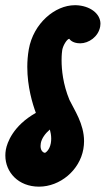

<svg xmlns="http://www.w3.org/2000/svg" viewBox="-44 -709 409 733"><path d="M92.9 -278.1C5.7 -228.8 -16.9 -164.2 -21.7 -137.3C-23 -129.9 -23.6 -122.5 -23.6 -115.3C-23.6 -51.4 26.1 3.6 104.8 3.6C185.6 3.6 260 -59.1 274.2 -139.7C276 -150.1 276.9 -160.2 276.9 -170C276.9 -236.6 239 -290.3 221.2 -327.5C196.4 -387.5 191.1 -442.9 191.1 -478.7C191.1 -500.2 193 -514.6 193.7 -518.6C196.8 -536.1 212.2 -560.7 220.6 -560.9C220.6 -560.9 230.1 -543.6 262.2 -543.6C294.6 -543.6 331.6 -568.6 338.5 -607.7C339.2 -611.3 339.5 -614.8 339.5 -618.2C339.5 -657.7 298.8 -687.2 246.5 -689.1H241.5C166.3 -689.1 83.4 -620.1 65.9 -520.5C61.9 -497.6 60.2 -475 60.2 -453.3C60.2 -377.7 80.4 -311.7 92.9 -278.1ZM111.8 -162.3C115.1 -180.7 128.6 -199.4 146.4 -214.5C149.2 -203.8 151.5 -192.4 151.5 -179.9C151.5 -174.2 151.1 -168.4 150 -162.3C145.1 -134.7 128.9 -125.5 127.6 -125.5C124 -125.5 110.8 -130.6 110.8 -151.5C110.8 -154.7 111.1 -158.3 111.8 -162.3Z"/></svg>

Font: TudorRose
Style: BoldOblique
Weight: 500
Version: Version 001.000